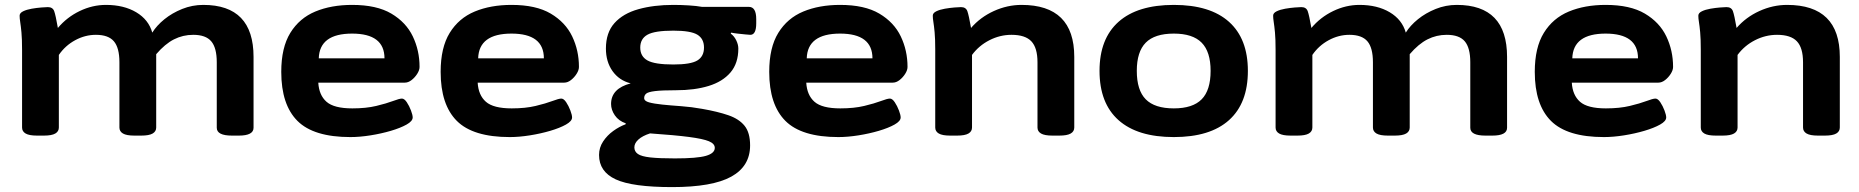

<svg xmlns="http://www.w3.org/2000/svg" viewBox="-20 -551 7583 783"><path d="M131 2Q99 2 84.5 -6.5Q70 -15 70 -31V-347Q70 -392 67.5 -418.5Q65 -445 62.5 -460.5Q60 -476 60 -487Q60 -498 74.5 -505Q89 -512 109.5 -515.5Q130 -519 148.5 -520.5Q167 -522 175 -522Q195 -522 201 -505.5Q207 -489 216 -437Q253 -481 305 -506Q357 -531 412 -531Q485 -531 535.5 -501Q586 -471 601 -418Q619 -447 650.5 -472.5Q682 -498 723 -514.5Q764 -531 809 -531Q1014 -531 1014 -319V-30Q1014 2 954 2H926Q864 2 864 -30V-297Q864 -356 841.5 -382.5Q819 -409 768 -409Q726 -409 689.5 -390.5Q653 -372 617 -330V-31Q617 -15 602.5 -6.5Q588 2 556 2H528Q496 2 481.5 -6.5Q467 -15 467 -31V-297Q467 -356 444.5 -382.5Q422 -409 371 -409Q327 -409 286.5 -387Q246 -365 220 -327V-31Q220 -15 205.5 -6.5Q191 2 159 2Z M1409 8Q1259 8 1193 -58Q1127 -124 1127 -258Q1127 -357 1164 -417Q1201 -477 1266 -504Q1331 -531 1416 -531Q1516 -531 1576 -495.5Q1636 -460 1663.5 -402.5Q1691 -345 1691 -278Q1691 -265 1681.5 -250Q1672 -235 1658.5 -224.5Q1645 -214 1631 -214H1278Q1281 -163 1311.5 -136Q1342 -109 1417 -109Q1473 -109 1514.5 -119Q1556 -129 1582.5 -139Q1609 -149 1619 -149Q1629 -149 1639 -134Q1649 -119 1656 -100.5Q1663 -82 1663 -72Q1663 -57 1638 -43Q1613 -29 1574 -17.5Q1535 -6 1491 1Q1447 8 1409 8ZM1280 -313H1548Q1548 -414 1416 -414Q1283 -414 1280 -313Z M2059 8Q1909 8 1843 -58Q1777 -124 1777 -258Q1777 -357 1814 -417Q1851 -477 1916 -504Q1981 -531 2066 -531Q2166 -531 2226 -495.5Q2286 -460 2313.5 -402.5Q2341 -345 2341 -278Q2341 -265 2331.5 -250Q2322 -235 2308.5 -224.5Q2295 -214 2281 -214H1928Q1931 -163 1961.5 -136Q1992 -109 2067 -109Q2123 -109 2164.5 -119Q2206 -129 2232.5 -139Q2259 -149 2269 -149Q2279 -149 2289 -134Q2299 -119 2306 -100.5Q2313 -82 2313 -72Q2313 -57 2288 -43Q2263 -29 2224 -17.5Q2185 -6 2141 1Q2097 8 2059 8ZM1930 -313H2198Q2198 -414 2066 -414Q1933 -414 1930 -313Z M2721 212Q2559 212 2491 180.5Q2423 149 2423 81Q2423 51 2439.5 26Q2456 1 2481 -17Q2506 -35 2531 -44L2532 -48Q2503 -58 2487.5 -80.5Q2472 -103 2472 -127Q2472 -190 2552 -211Q2505 -223 2478 -261Q2451 -299 2451 -353Q2451 -418 2486 -457Q2521 -496 2583.5 -513.5Q2646 -531 2726 -531Q2757 -531 2789 -529Q2821 -527 2843 -523H3034Q3064 -523 3064 -473V-456Q3064 -409 3040 -409Q3037 -409 3021 -410.5Q3005 -412 2987.5 -414Q2970 -416 2962 -418L2960 -414Q2974 -404 2982.5 -386.5Q2991 -369 2991 -353Q2991 -293 2959 -255.5Q2927 -218 2870 -200.5Q2813 -183 2737 -183Q2679 -183 2651 -179.5Q2623 -176 2615 -169Q2607 -162 2607 -151Q2607 -139 2627 -133.5Q2647 -128 2681 -124.5Q2715 -121 2757.5 -118Q2800 -115 2844 -107Q2907 -96 2950.5 -81Q2994 -66 3016.5 -38Q3039 -10 3039 42Q3039 127 2962 169.5Q2885 212 2721 212ZM2726 -288Q2797 -288 2824 -304.5Q2851 -321 2851 -357Q2851 -393 2824 -409.5Q2797 -426 2726 -426Q2650 -426 2620.5 -409.5Q2591 -393 2591 -357Q2591 -321 2620.5 -304.5Q2650 -288 2726 -288ZM2732 95Q2823 95 2859 84.5Q2895 74 2895 52Q2895 35 2871 25Q2847 15 2789.5 7.5Q2732 0 2631 -7Q2600 3 2583.5 18Q2567 33 2567 50Q2567 67 2581.5 77Q2596 87 2632 91Q2668 95 2732 95Z M3399 8Q3249 8 3183 -58Q3117 -124 3117 -258Q3117 -357 3154 -417Q3191 -477 3256 -504Q3321 -531 3406 -531Q3506 -531 3566 -495.5Q3626 -460 3653.5 -402.5Q3681 -345 3681 -278Q3681 -265 3671.5 -250Q3662 -235 3648.5 -224.5Q3635 -214 3621 -214H3268Q3271 -163 3301.5 -136Q3332 -109 3407 -109Q3463 -109 3504.5 -119Q3546 -129 3572.5 -139Q3599 -149 3609 -149Q3619 -149 3629 -134Q3639 -119 3646 -100.5Q3653 -82 3653 -72Q3653 -57 3628 -43Q3603 -29 3564 -17.5Q3525 -6 3481 1Q3437 8 3399 8ZM3270 -313H3538Q3538 -414 3406 -414Q3273 -414 3270 -313Z M3855 2Q3823 2 3808.5 -6.5Q3794 -15 3794 -31V-349Q3794 -393 3791.5 -419.5Q3789 -446 3786.5 -461Q3784 -476 3784 -487Q3784 -498 3798.5 -505Q3813 -512 3833.5 -515.5Q3854 -519 3872.5 -520.5Q3891 -522 3899 -522Q3919 -522 3925 -505.5Q3931 -489 3940 -437Q3978 -481 4033 -506Q4088 -531 4146 -531Q4361 -531 4361 -319V-31Q4361 -15 4346.5 -6.5Q4332 2 4300 2H4272Q4240 2 4225.5 -6.5Q4211 -15 4211 -31V-297Q4211 -356 4186 -382.5Q4161 -409 4105 -409Q4058 -409 4015 -387Q3972 -365 3944 -327V-31Q3944 -15 3929.5 -6.5Q3915 2 3883 2Z M4767 8Q4619 8 4541.5 -61Q4464 -130 4464 -262Q4464 -393 4541.5 -462Q4619 -531 4767 -531Q4915 -531 4992 -462Q5069 -393 5069 -262Q5069 -130 4992 -61Q4915 8 4767 8ZM4767 -109Q4844 -109 4880.5 -146Q4917 -183 4917 -262Q4917 -340 4880.5 -377Q4844 -414 4767 -414Q4689 -414 4652.5 -377Q4616 -340 4616 -262Q4616 -183 4652.5 -146Q4689 -109 4767 -109Z M5243 2Q5211 2 5196.5 -6.5Q5182 -15 5182 -31V-347Q5182 -392 5179.5 -418.5Q5177 -445 5174.5 -460.5Q5172 -476 5172 -487Q5172 -498 5186.5 -505Q5201 -512 5221.5 -515.5Q5242 -519 5260.5 -520.5Q5279 -522 5287 -522Q5307 -522 5313 -505.5Q5319 -489 5328 -437Q5365 -481 5417 -506Q5469 -531 5524 -531Q5597 -531 5647.5 -501Q5698 -471 5713 -418Q5731 -447 5762.5 -472.5Q5794 -498 5835 -514.5Q5876 -531 5921 -531Q6126 -531 6126 -319V-30Q6126 2 6066 2H6038Q5976 2 5976 -30V-297Q5976 -356 5953.5 -382.5Q5931 -409 5880 -409Q5838 -409 5801.5 -390.5Q5765 -372 5729 -330V-31Q5729 -15 5714.5 -6.5Q5700 2 5668 2H5640Q5608 2 5593.5 -6.5Q5579 -15 5579 -31V-297Q5579 -356 5556.5 -382.5Q5534 -409 5483 -409Q5439 -409 5398.5 -387Q5358 -365 5332 -327V-31Q5332 -15 5317.5 -6.5Q5303 2 5271 2Z M6521 8Q6371 8 6305 -58Q6239 -124 6239 -258Q6239 -357 6276 -417Q6313 -477 6378 -504Q6443 -531 6528 -531Q6628 -531 6688 -495.5Q6748 -460 6775.5 -402.5Q6803 -345 6803 -278Q6803 -265 6793.5 -250Q6784 -235 6770.5 -224.5Q6757 -214 6743 -214H6390Q6393 -163 6423.5 -136Q6454 -109 6529 -109Q6585 -109 6626.5 -119Q6668 -129 6694.5 -139Q6721 -149 6731 -149Q6741 -149 6751 -134Q6761 -119 6768 -100.5Q6775 -82 6775 -72Q6775 -57 6750 -43Q6725 -29 6686 -17.5Q6647 -6 6603 1Q6559 8 6521 8ZM6392 -313H6660Q6660 -414 6528 -414Q6395 -414 6392 -313Z M6977 2Q6945 2 6930.5 -6.5Q6916 -15 6916 -31V-349Q6916 -393 6913.5 -419.5Q6911 -446 6908.5 -461Q6906 -476 6906 -487Q6906 -498 6920.5 -505Q6935 -512 6955.5 -515.5Q6976 -519 6994.5 -520.5Q7013 -522 7021 -522Q7041 -522 7047 -505.5Q7053 -489 7062 -437Q7100 -481 7155 -506Q7210 -531 7268 -531Q7483 -531 7483 -319V-31Q7483 -15 7468.5 -6.5Q7454 2 7422 2H7394Q7362 2 7347.5 -6.5Q7333 -15 7333 -31V-297Q7333 -356 7308 -382.5Q7283 -409 7227 -409Q7180 -409 7137 -387Q7094 -365 7066 -327V-31Q7066 -15 7051.5 -6.5Q7037 2 7005 2Z"/></svg>

Font: Asap Expanded
Style: Bold
Weight: 700
Width: 7
Designer: Pablo Cosgaya
Foundry: Omnibus-Type
Version: Version 3.001; ttfautohint (v1.8.4.7-5d5b)